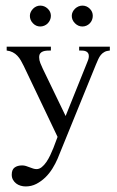

<svg xmlns="http://www.w3.org/2000/svg" viewBox="-20 -504 417 687"><path d="M373 -323.2Q361.3 -322.3 353.8 -318.1Q346.2 -314 340.8 -307.4Q335.4 -300.8 331.5 -292Q327.6 -283.2 323.2 -272.9L186 64Q178.7 81.1 167.7 98.9Q156.7 116.7 142.1 130.9Q127.4 145 109.9 154.1Q92.3 163.1 71.8 163.1Q62.5 163.1 53.5 160.4Q44.4 157.7 37.6 152.3Q30.8 147 26.4 139.2Q22 131.3 22 121.1Q22 103 32.2 95.5Q42.5 87.9 59.1 87.9Q65.9 87.9 72.5 89.8Q79.1 91.8 85.7 94.5Q92.3 97.2 98.6 99.1Q105 101.1 110.8 101.1Q120.6 101.1 129.4 94Q138.2 86.9 145.8 75.9Q153.3 64.9 159.7 51.5Q166 38.1 171.1 25.4Q176.3 12.7 179.9 2Q183.6 -8.8 186 -14.2L64.9 -268.1Q60.1 -277.8 54.7 -287.4Q49.3 -296.9 42.2 -304.4Q35.2 -312 25.6 -316.9Q16.1 -321.8 3.9 -323.2V-336.9H162.1V-323.2Q154.8 -323.2 147.5 -322.8Q140.1 -322.3 134 -320.1Q127.9 -317.9 124 -313Q120.1 -308.1 120.1 -298.8Q120.1 -288.6 124.3 -278.3Q128.4 -268.1 132.8 -258.8L214.8 -88.9L290 -275.9Q293 -282.7 295.4 -289.6Q297.9 -296.4 297.9 -303.2Q297.9 -310.5 294.7 -314.7Q291.5 -318.8 286.4 -320.8Q281.2 -322.8 275.1 -323Q269 -323.2 263.2 -323.2V-336.9H373ZM312 -447.3Q312 -439.5 309.1 -432.4Q306.2 -425.3 301 -420.2Q295.9 -415 289.1 -412.1Q282.2 -409.2 274.9 -409.2Q259.8 -409.2 248.3 -420.7Q236.8 -432.1 236.8 -447.3Q236.8 -454.6 240 -461.2Q243.2 -467.8 248.5 -472.9Q253.9 -478 260.7 -481Q267.6 -483.9 274.9 -483.9Q290 -483.9 301 -473.1Q312 -462.4 312 -447.3ZM162.1 -447.3Q162.1 -439.5 158.9 -432.4Q155.8 -425.3 150.6 -420.2Q145.5 -415 138.4 -412.1Q131.3 -409.2 124 -409.2Q108.9 -409.2 97.9 -420.7Q86.9 -432.1 86.9 -447.3Q86.9 -454.6 90.1 -461.2Q93.3 -467.8 98.4 -472.9Q103.5 -478 110.1 -481Q116.7 -483.9 124 -483.9Q139.2 -483.9 150.6 -473.1Q162.1 -462.4 162.1 -447.3Z"/></svg>

Font: Scheherazade Rohingya
Style: Regular
Weight: 400
Designer: SIL International
Foundry: SIL International
Version: Version 2.000 (build 440/429)